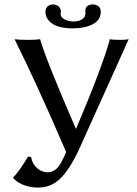

<svg xmlns="http://www.w3.org/2000/svg" viewBox="-20 -825 620 867"><path d="M310.1 -728Q351.1 -728 363.3 -752Q365.7 -757.3 366.2 -762.2Q366.2 -765.1 365.2 -771Q364.7 -773.9 365.2 -774.9Q365.2 -799.8 390.1 -804.2Q394.5 -804.7 397.9 -805.2Q434.1 -803.7 435.1 -772Q435.1 -719.2 362.8 -702.6Q337.9 -697.3 310.1 -696.8Q219.2 -696.8 192.9 -742.2Q185.5 -756.3 185.1 -772Q187 -804.2 222.2 -805.2Q252 -801.3 254.9 -774.9Q254.9 -773.9 254.9 -771Q254.4 -764.6 253.9 -762.2Q253.9 -742.2 283.2 -732.4Q295.4 -728 310.1 -728ZM120.6 -115.2Q128.4 -73.7 163.1 -55.2Q178.7 -47.4 194.8 -46.9Q231.9 -46.9 256.3 -91.3Q264.6 -106.9 278.8 -138.2Q152.8 -432.1 45.9 -647.9Q64 -645 106 -645Q144 -645 161.1 -647.9Q186.5 -558.6 311 -270.5Q317.4 -255.9 323.2 -242.7Q443.4 -525.9 476.1 -647.9Q488.8 -645 525.9 -645Q549.3 -645.5 561 -647.9L341.8 -161.1Q285.2 -35.6 228 1Q193.8 22 153.8 22Q94.2 22 52.7 -8.3Q44.9 -14.6 40 -20V-24.4Q64 -47.4 106.9 -118.2Z"/></svg>

Font: Linux Biolinum Capitals O
Style: Small Caps
Weight: 400
Designer: Philipp H. Poll
Foundry: Philipp H. Poll
Version: Version 1.0.4